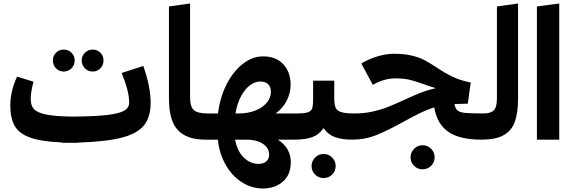

<svg xmlns="http://www.w3.org/2000/svg" viewBox="-20 -800 3278 1100"><path d="M283 -454Q283 -480 301 -498Q319 -516 345 -516Q371 -516 389.5 -498Q408 -480 408 -454Q408 -427 389.5 -408.5Q371 -390 345 -390Q319 -390 301 -408.5Q283 -427 283 -454ZM448 -454Q448 -480 466.5 -498Q485 -516 511 -516Q537 -516 555 -498Q573 -480 573 -454Q573 -427 555 -408.5Q537 -390 511 -390Q485 -390 466.5 -408.5Q448 -427 448 -454ZM424 17V18H384H335L334 16Q216 11 152.5 -12Q89 -35 64 -79Q39 -123 39 -198Q39 -238 49.5 -281Q60 -324 78 -361L172 -332Q156 -273 156 -233Q156 -195 175 -174.5Q194 -154 246 -143.5Q298 -133 399 -132Q527 -133 596 -141.5Q665 -150 692.5 -166.5Q720 -183 720 -212Q720 -278 677 -382L801 -422Q843 -303 843 -211Q843 -130 805.5 -82.5Q768 -35 678 -11.5Q588 12 424 17Z M948 -763 1069 -780V-242Q1069 -187 1091.5 -168.5Q1114 -150 1168 -150L1175 -68L1155 0Q1052 0 1000 -53.5Q948 -107 948 -237Z M1668 0H1572Q1646 48 1646 129Q1646 202 1600 241Q1554 280 1486 280Q1423 280 1367 245Q1311 210 1274 146Q1237 82 1228 0H1155L1135 -66L1167 -150H1229Q1240 -242 1278 -316.5Q1316 -391 1371 -434Q1426 -477 1487 -477Q1561 -477 1603 -432Q1645 -387 1645 -314Q1645 -267 1622.5 -223Q1600 -179 1559 -150H1680L1688 -67ZM1329 -150H1348Q1399 -150 1441 -166Q1483 -182 1507.5 -210.5Q1532 -239 1532 -274Q1532 -302 1516.5 -317.5Q1501 -333 1471 -333Q1442 -333 1413.5 -312.5Q1385 -292 1362 -250.5Q1339 -209 1329 -150ZM1522 86Q1522 48 1486.5 24Q1451 0 1389 0H1327Q1340 68 1377.5 103.5Q1415 139 1461 139Q1490 139 1506 124.5Q1522 110 1522 86Z M2019 -68 1999 0Q1938 0 1898.5 -14.5Q1859 -29 1834 -66Q1808 -29 1769.5 -14.5Q1731 0 1668 0L1648 -67L1681 -150Q1726 -150 1745 -157Q1764 -164 1769 -181Q1774 -198 1774 -237V-338H1895V-239Q1895 -201 1903 -183Q1911 -165 1935.5 -157.5Q1960 -150 2011 -150ZM1765 151Q1765 123 1785.5 102.5Q1806 82 1834 82Q1863 82 1883 102.5Q1903 123 1903 151Q1903 180 1883 200Q1863 220 1834 220Q1805 220 1785 200Q1765 180 1765 151Z M2758 -65 2738 0Q2612 0 2547.5 -45.5Q2483 -91 2468 -185Q2427 -172 2388 -153Q2349 -134 2291 -102Q2199 -51 2135 -25.5Q2071 0 1999 0L1979 -67L2011 -150Q2066 -150 2113.5 -160.5Q2161 -171 2198 -185.5Q2235 -200 2292 -226Q2350 -253 2389.5 -268.5Q2429 -284 2476 -295Q2433 -308 2401 -320Q2353 -337 2322 -344Q2291 -351 2245 -351Q2181 -351 2116 -314L2050 -436Q2092 -462 2143 -477Q2194 -492 2235 -492Q2294 -492 2337 -482Q2380 -472 2410 -456.5Q2440 -441 2481 -414Q2530 -381 2572.5 -360.5Q2615 -340 2677 -327L2660 -206L2584 -204Q2588 -178 2601.5 -167Q2615 -156 2646.5 -153Q2678 -150 2751 -150ZM2332 101Q2332 73 2352.5 52.5Q2373 32 2401 32Q2430 32 2450 52.5Q2470 73 2470 101Q2470 130 2450 150Q2430 170 2401 170Q2372 170 2352 150Q2332 130 2332 101Z M2718 -67 2750 -150Q2791 -150 2809 -168Q2827 -186 2827 -237V-763L2948 -780V-238Q2948 -153 2929.5 -102Q2911 -51 2865.5 -25.5Q2820 0 2738 0Z M3056 0V-763L3184 -780V0Z"/></svg>

Font: FiraGOUPP
Style: Bold
Weight: 700
Designer: bBox Type
Foundry: bBox Type GmbH
Version: Version 1.001